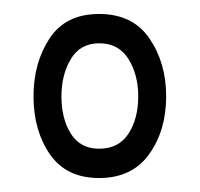

<svg xmlns="http://www.w3.org/2000/svg" viewBox="-20 -744 286 275"><path d="M122 -489Q75 -489 51.5 -523Q28 -557 28 -606Q28 -654 51 -689Q74 -724 122 -724Q170 -724 194 -689Q218 -654 218 -606Q218 -557 193.5 -523Q169 -489 122 -489ZM122 -531Q150 -531 164 -552.5Q178 -574 178 -606Q178 -637 164 -659.5Q150 -682 122 -682Q95 -682 81.5 -659.5Q68 -637 68 -606Q68 -574 81.5 -552.5Q95 -531 122 -531Z"/></svg>

Font: Georama Condensed Light
Style: Regular
Weight: 300
Width: 3
Designer: Jean-Baptiste Levee
Foundry: Production Type
Version: Version 1.000